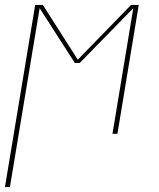

<svg xmlns="http://www.w3.org/2000/svg" viewBox="-21 -540 641 775"><path d="M-1 215 121 -520H152L293 -299L508 -520H539L453 0H433L517 -507L301 -286H281L139 -507L19 215Z"/></svg>

Font: Iosevka Thin Extended
Style: Italic
Weight: 100
Width: 7
Italic angle: -9°
Monospace: yes
Designer: Belleve Invis
Foundry: Belleve Invis
Version: Version 32.5.0; ttfautohint (v1.8.4)